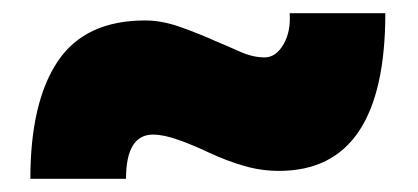

<svg xmlns="http://www.w3.org/2000/svg" viewBox="-20 -444 634 291"><path d="M403 -185Q376 -185 350 -192.5Q324 -200 296 -213Q273 -224 250.5 -232Q228 -240 212 -240Q171 -240 171 -173H26Q26 -289 67.5 -351Q109 -413 200 -413Q226 -413 255 -402.5Q284 -392 306 -382Q323 -375 343 -366Q363 -357 381 -357Q398 -357 409.5 -376.5Q421 -396 419 -424H564Q564 -185 403 -185Z"/></svg>

Font: Lexend Black
Style: Regular
Weight: 900
Designer: Bonnie Shaver-Troup, Thomas Jockin
Foundry: Lexend
Version: Version 1.007; ttfautohint (v1.8.3)